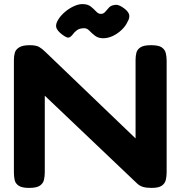

<svg xmlns="http://www.w3.org/2000/svg" viewBox="-20 -910 885 939"><path d="M122 9Q87 9 71 -2Q55 -13 51.5 -30.5Q48 -48 48 -68V-617Q48 -636 52.5 -652Q57 -668 74 -678.5Q91 -689 125 -689Q156 -689 171 -680.5Q186 -672 201 -657L643 -233V-617Q643 -636 647 -652Q651 -668 667 -678.5Q683 -689 719 -689Q756 -689 771.5 -678Q787 -667 791 -649.5Q795 -632 795 -613V-67Q795 -48 791 -30.5Q787 -13 771.5 -2Q756 9 721 9Q696 9 679 4Q662 -1 648 -15L199 -442V-67Q199 -48 195 -30.5Q191 -13 175 -2Q159 9 122 9ZM383 -890Q409 -890 424 -878Q439 -866 450 -854Q461 -842 473 -842Q486 -842 494.5 -852Q503 -862 512.5 -872.5Q522 -883 537 -885Q546 -888 556 -885.5Q566 -883 577 -876Q604 -859 610.5 -842Q617 -825 603 -802Q594 -782 574.5 -763.5Q555 -745 531.5 -734Q508 -723 484 -723Q461 -723 445 -735Q429 -747 417.5 -759.5Q406 -772 392 -772Q369 -772 356 -762Q343 -752 336 -742Q327 -730 317.5 -726.5Q308 -723 284 -741Q259 -760 255 -776.5Q251 -793 266 -816Q278 -835 298 -852Q318 -869 341 -879.5Q364 -890 383 -890Z"/></svg>

Font: Fredoka SemiExpanded SemiBold
Style: Regular
Weight: 600
Width: 6
Designer: Ben Nathan
Foundry: Milena B. Brandão, Ben Nathan
Version: Version 2.001